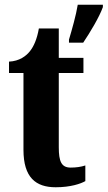

<svg xmlns="http://www.w3.org/2000/svg" viewBox="-20 -780 454 810"><path d="M271 -613V-600H331C360 -643 399 -708 414 -750V-760H308C301 -716 283 -653 271 -613ZM215 10C278 10 321 -5 340 -16V-82C322 -76 301 -73 278 -73C239 -73 228 -99 228 -159V-472H332V-536H228V-660H144C136 -614 122 -584 107 -565C91 -544 62 -522 18 -520V-472H79V-148C79 -31 131 10 215 10Z"/></svg>

Font: Noto Serif Lao ExtraCondensed ExtraBold
Style: Regular
Weight: 800
Width: 2
Designer: Monotype Design Team
Foundry: Monotype Imaging Inc.
Version: Version 2.003